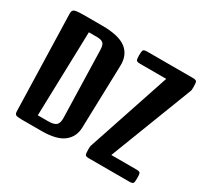

<svg xmlns="http://www.w3.org/2000/svg" viewBox="-162 -1064 1391 1303"><g transform="rotate(30 533.5 -412.5)"><path d="M136.7 0Q100.6 -0.5 91.6 -6.6Q82.5 -12.7 82 -33.2L61 -784.7Q60.5 -801.8 66.7 -810.3Q72.8 -818.8 91.6 -822Q110.4 -825.2 148.4 -825.2H292.5Q423.8 -825.2 481.2 -780.8Q538.6 -736.3 536.1 -651.4L522 -158.2Q520 -85 465.6 -42.5Q411.1 0 293.9 0ZM301.3 -740.7H237.3L218.8 -79.6H298.8Q345.2 -79.6 362.5 -95.2Q379.9 -110.8 378.9 -151.9L364.7 -674.8Q363.8 -717.3 348.1 -729Q332.5 -740.7 301.3 -740.7ZM666 0Q640.6 0 636 -9.3Q631.3 -18.6 631.3 -47.9Q631.3 -61 631.8 -69.8Q632.3 -78.6 634.8 -84L850.1 -729.5H645.5Q620.1 -729.5 615.2 -738.5Q610.4 -747.6 610.4 -777.3Q610.4 -806.6 615.2 -815.9Q620.1 -825.2 645.5 -825.2H1002.9Q1028.8 -825.2 1033.4 -815.9Q1038.1 -806.6 1038.1 -777.3Q1038.1 -765.6 1037.8 -757.3Q1037.6 -749 1035.6 -743.7V-743.2Q1035.2 -742.2 1034.7 -741.2L785.6 -95.7H981.9Q1007.3 -95.7 1012 -86.4Q1016.6 -77.1 1016.6 -47.9Q1016.6 -18.6 1012 -9.3Q1007.3 0 981.9 0Z"/></g></svg>

Font: Denk One
Style: Regular
Weight: 400
Designer: Irina Smirnova, Eben Sorkin
Foundry: Sorkin Type Co.f
Version: Version 1.004; ttfautohint (v1.8.4.7-5d5b);gftools[0.9.23]